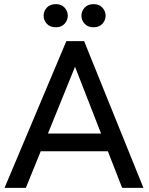

<svg xmlns="http://www.w3.org/2000/svg" viewBox="-20 -909 720 929"><path d="M2 0 301 -710H387L674 0H571L502 -177H177L105 0ZM212 -263H469L343 -586ZM251 -777Q222 -777 206.5 -794Q191 -811 191 -833Q191 -855 206.5 -872Q222 -889 251 -889Q277 -889 292.5 -872Q308 -855 308 -833Q308 -811 292.5 -794Q277 -777 251 -777ZM433 -777Q405 -777 389.5 -794Q374 -811 374 -833Q374 -855 389.5 -872Q405 -889 433 -889Q460 -889 475.5 -872Q491 -855 491 -833Q491 -811 475.5 -794Q460 -777 433 -777Z"/></svg>

Font: Livvic Medium
Style: Regular
Weight: 500
Designer: Jacques Le Bailly, Baron von Fonthausen
Version: Version 1.001; ttfautohint (v1.8.2)